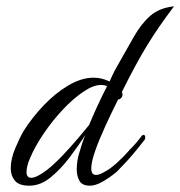

<svg xmlns="http://www.w3.org/2000/svg" viewBox="-20 -584 571 608"><path d="M73 4Q40 4 27 -12Q14 -28 14 -51Q14 -81 28.5 -115Q43 -149 54 -168Q81 -211 118 -250Q155 -289 196.5 -313.5Q238 -338 276 -338Q302 -338 327 -326Q332 -337 336 -345.5Q340 -354 344 -362Q379 -424 403.5 -467Q428 -510 456.5 -534.5Q485 -559 531 -564Q504 -528 484 -499Q464 -470 446 -440.5Q428 -411 409 -376Q390 -341 366 -293Q368 -287 368 -285Q368 -278 363.5 -273.5Q359 -269 354 -269Q333 -227 313.5 -184.5Q294 -142 281.5 -106.5Q269 -71 269 -51Q269 -30 284 -30Q293 -30 306 -37Q328 -48 350.5 -68.5Q373 -89 392 -111Q403 -122 412 -132.5Q421 -143 429 -154Q432 -157 434 -157Q440 -157 440 -149Q440 -143 436 -139Q419 -117 401 -95.5Q383 -74 363 -54Q359 -50 355 -45.5Q351 -41 346 -37Q325 -20 303.5 -8Q282 4 265 4Q240 4 231.5 -11.5Q223 -27 223 -48Q223 -62 225.5 -77Q228 -92 232 -103Q235 -114 239.5 -128Q244 -142 250 -156Q228 -122 200 -85Q172 -48 140 -22Q108 4 73 4ZM79 -21Q96 -21 129 -46Q153 -65 179 -92.5Q205 -120 227.5 -146.5Q250 -173 262 -188Q274 -217 288.5 -248.5Q303 -280 319 -311Q311 -315 300 -315Q275 -315 242.5 -292.5Q210 -270 180 -238Q146 -202 118 -160.5Q90 -119 76 -85Q69 -70 66.5 -58.5Q64 -47 64 -39Q64 -21 79 -21Z"/></svg>

Font: Birthstone
Style: Regular
Weight: 400
Designer: Robert E. Leuschke
Foundry: Robert E. Leuschke
Version: Version 1.013; ttfautohint (v1.8.3)